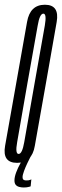

<svg xmlns="http://www.w3.org/2000/svg" viewBox="-47 -700 267 830"><path d="M27 4Q91 4 103.5 -69.5Q116 -143 151 -337Q185 -530.5 198 -605Q211 -679.5 147 -679.5Q83 -679.5 70 -605.5Q57 -531.5 22.5 -337Q-12 -143 -25 -69.5Q-38 4 27 4ZM33.5 -34.5Q18 -34.5 27.2 -85.5Q36.5 -136.5 71 -337Q107.5 -538.5 116 -589.8Q124.5 -641 140.5 -641Q155.5 -641 146.8 -590Q138 -539 102 -337Q66.5 -136.5 57.8 -85.5Q49 -34.5 33.5 -34.5ZM55 110.5Q62 110.5 68.2 109.8Q74.5 109 79.5 107.5Q84.5 106 85.5 105.5L88.5 75Q87.5 76 84 77.5Q80.5 79 75.8 79.5Q71 80 65.5 80Q59 80 54.8 77Q50.5 74 50.5 66Q50.5 56.5 56.8 39.5Q63 22.5 71.5 4.8Q80 -13 85 -22.5H57.5Q51.5 -12 41 6.5Q30.5 25 23 45Q15.5 65 15.5 80Q15.5 92.5 21 99Q26.5 105.5 36 108Q45.5 110.5 55 110.5Z"/></svg>

Font: Anybody UltraCondensed Light
Style: Italic
Weight: 300
Width: 1
Italic angle: -10°
Version: Version 1.113;gftools[0.9.25]